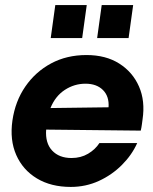

<svg xmlns="http://www.w3.org/2000/svg" viewBox="-20 -725 604 757"><path d="M259 12Q181 12 125.5 -21.5Q70 -55 44 -114Q18 -173 29 -250Q40 -326 80 -384Q120 -442 181.5 -475Q243 -508 321 -508Q397 -508 450 -474.5Q503 -441 528 -384Q553 -327 542 -254Q541 -247 539.5 -235Q538 -223 535 -210L162 -214Q158 -161 185.5 -131.5Q213 -102 262 -102Q299 -102 327.5 -119Q356 -136 372 -161H521Q500 -114 460.5 -74.5Q421 -35 369.5 -11.5Q318 12 259 12ZM317 -395Q273 -395 235.5 -370.5Q198 -346 179 -299L408 -302Q411 -345 386 -370Q361 -395 317 -395ZM363 -575 381 -705H505L487 -575ZM180 -575 198 -705H322L304 -575Z"/></svg>

Font: Host Grotesk Black
Style: Italic
Weight: 900
Italic angle: -8°
Designer: Doğukan Karapınar based on Poppins by Indian Type Foundry, Jonny Pinhorn
Foundry: Element Type
Version: Version 1.000; ttfautohint (v1.8.4.7-5d5b);gftools[0.9.33]